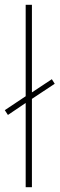

<svg xmlns="http://www.w3.org/2000/svg" viewBox="-20 -873 248 800"><path d="M87 -93V-444L13 -394L0 -414L87 -472V-853H113V-488L196 -543L208 -524L113 -461V-93Z"/></svg>

Font: Noto Sans Telugu UI SemiCondensed Thin
Style: Regular
Weight: 100
Width: 4
Designer: Jelle Bosma - Monotype Design Team
Foundry: Monotype Imaging Inc.
Version: Version 2.005; ttfautohint (v1.8.4.7-5d5b)